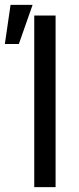

<svg xmlns="http://www.w3.org/2000/svg" viewBox="-22 -771 327 791"><path d="M207 0H119.1V-707H207ZM21.5 -751H112.3L55.7 -589.8H-2Z"/></svg>

Font: Pretendard JP Variable
Style: Regular
Weight: 400
Designer: Base glyphs from Inter by Rasmus Andersson; Hangul glyphs from Noto Sans CJK(Source Han Sans) by Jang Soo-young and Kang
Foundry: Kil Hyung-jin
Version: Version 1.307;Glyphs 3.2 (3192)